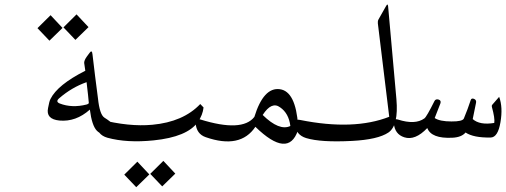

<svg xmlns="http://www.w3.org/2000/svg" viewBox="-20 -588 2170 823"><path d="M308.1 -526.4 359.4 -471.7 303.2 -417 252 -470.7ZM196.8 -522.9 248 -468.3 191.9 -413.6 140.6 -467.3Z M363.8 -361.3Q374.5 -376.5 376.5 -354.5Q377.9 -338.9 387.9 -259.8Q397.9 -180.7 399.9 -166.5Q407.2 -97.2 427.2 -84Q481.4 -49.8 475.6 -30.3Q469.7 -10.7 462.4 -9.8Q416.5 -5.9 395.3 -27.6Q374 -49.3 365.2 -118.2Q305.2 -64.9 234.9 -71.3Q175.8 -77.1 186 -125Q191.4 -154.8 196.3 -163.6Q226.6 -224.6 345.7 -284.7Q341.3 -317.4 340.8 -318.4Q340.8 -329.6 351.6 -344.7ZM351.1 -235.8Q287.6 -213.4 233.9 -167Q216.8 -152.3 235.8 -144.5Q288.6 -124 351.6 -140.1Q356.4 -141.1 360.8 -145.5Q358.9 -170.9 351.1 -235.8Z M680.2 101.6 731.4 156.2 675.3 210.9 624 157.2ZM568.8 105 620.1 159.7 564 214.4 512.7 160.6Z M638.7 13.7Q524.4 25.4 440.4 2.4Q395 -10.3 391.1 -60.1Q389.2 -80.6 407.2 -76.2Q533.2 -43.9 632.8 -53.2Q765.6 -65.4 838.4 -142.1L852.5 -127.4Q849.1 -95.2 828.1 -64.9Q782.7 -1 638.7 13.7Z M1070.3 -86.9Q1109.9 -215.3 1179.7 -205.6Q1247.6 -196.3 1257.8 -49.8Q1258.8 -36.1 1256.8 -28.3Q1215.3 92.3 1074.7 -44.4Q1010.3 51.8 861.8 0Q821.8 -13.7 818.4 -61Q816.4 -83 837.9 -76.2Q1018.1 -20 1070.3 -86.9ZM1106 -95.2Q1177.2 -25.4 1224.6 -47.9Q1217.8 -102.5 1180.7 -127.9Q1144.5 -154.8 1106 -95.2Z M1643.6 -561 1679.2 -163.1Q1689 -50.3 1645 -20Q1600.1 10.3 1488.3 16.1Q1355 22.9 1292.5 3.9Q1247.6 -9.8 1244.1 -56.6Q1242.2 -79.1 1267.1 -73.7Q1496.1 -27.8 1648.4 -87.4L1599.6 -488.3Q1598.6 -497.6 1602.5 -504.9L1634.8 -562Q1642.1 -575.2 1643.6 -561Z M2119.6 -172.9Q2136.2 -128.4 2125.2 -64Q2114.3 0.5 2083.5 1.5Q2009.8 2.9 1975.6 -20Q1958.5 0.5 1918.9 2.4Q1829.1 6.8 1811.5 -39.1Q1759.3 15.6 1712.9 0.5Q1671.9 -12.7 1668 -60.1Q1666 -81.5 1685.5 -75.7Q1759.8 -51.8 1799.3 -80.6Q1808.6 -87.4 1842.3 -154.8Q1847.2 -165 1860.4 -161.1Q1872.1 -157.2 1867.7 -144.5L1843.3 -82Q1865.2 -67.4 1915 -67.4Q1962.4 -66.9 1968.3 -80.1Q1985.4 -121.1 1997.6 -158.7Q2001 -169.4 2013.2 -163.6Q2022.9 -158.7 2020.5 -147.5L2006.3 -77.6Q2036.1 -50.8 2098.6 -61Q2102.1 -80.1 2088.4 -129.9Q2086.9 -135.3 2089.8 -138.7Z"/></svg>

Font: Amiri Typewriter
Style: Regular
Weight: 400
Monospace: yes
Designer: Khaled Hosny
Version: Version 1.1